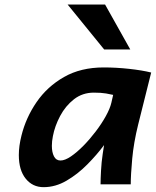

<svg xmlns="http://www.w3.org/2000/svg" viewBox="-20 -793 670 826"><path d="M542.5 0H412.6Q412.6 -22 414.6 -58.8Q416.5 -95.7 421.9 -131.3L427.7 -168.9Q397 -127.4 355.7 -85.7Q314.5 -43.9 266.6 -15.9Q218.8 12.2 167.5 12.2Q120.1 12.2 90.6 -24.4Q61 -61 61 -126Q61 -165 72.3 -209.5Q91.3 -286.6 137.2 -353.5Q183.1 -420.4 255.4 -461.7Q327.6 -502.9 426.3 -502.9Q479.5 -502.9 535.4 -496.8Q591.3 -490.7 630.4 -481L574.2 -256.3Q555.2 -179.7 548.8 -110.1Q542.5 -40.5 542.5 0ZM459 -350.6 466.8 -384.8Q457.5 -387.2 436.3 -390.9Q415 -394.5 383.8 -394.5Q335 -394.5 298.3 -366Q261.7 -337.4 238.8 -294.2Q215.8 -251 207.5 -207Q203.1 -185.1 203.1 -165.5Q203.1 -138.2 212.2 -120.4Q221.2 -102.5 240.2 -102.5Q259.3 -102.5 285.2 -120.1Q311 -137.7 338.9 -166Q366.7 -194.3 392.1 -227.8Q417.5 -261.2 435.3 -293.5Q453.1 -325.7 459 -350.6ZM271 -773.4H432.1L540.5 -580.1H428.2Z"/></svg>

Font: Andika
Style: Bold Italic
Weight: 700
Italic angle: -14°
Designer: Victor Gaultney, Annie Olsen, Julie Remington, Don Collingsworth, Eric Hays, Becca Hirsbrunner
Foundry: SIL International
Version: Version 6.101